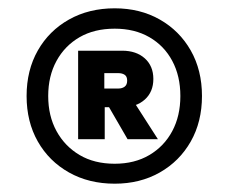

<svg xmlns="http://www.w3.org/2000/svg" viewBox="-20 -732 550 462"><path d="M256 -290Q194 -290 146 -317Q98 -344 71 -391.5Q44 -439 44 -501Q44 -563 71 -610.5Q98 -658 146 -685Q194 -712 256 -712Q317 -712 364.5 -685Q412 -658 439 -610.5Q466 -563 466 -501Q466 -439 439 -391.5Q412 -344 364.5 -317Q317 -290 256 -290ZM287 -397 232 -492H299L360 -397ZM256 -338Q304 -338 339.5 -359Q375 -380 394.5 -416.5Q414 -453 414 -501Q414 -549 394.5 -585.5Q375 -622 339.5 -642.5Q304 -663 256 -663Q207 -663 171.5 -642.5Q136 -622 116 -585.5Q96 -549 96 -501Q96 -453 116 -416.5Q136 -380 171.5 -359Q207 -338 256 -338ZM168 -397V-610H274Q308 -610 328.5 -591.5Q349 -573 349 -542Q349 -511 328.5 -492.5Q308 -474 274 -474H232V-397ZM231 -519H265Q274 -519 280 -523.5Q286 -528 286 -538Q286 -548 280 -552Q274 -556 265 -556H231Z"/></svg>

Font: DM Sans 16pt ExtraBold
Style: Regular
Weight: 800
Version: Version 4.004;gftools[0.9.30]